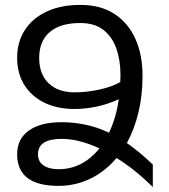

<svg xmlns="http://www.w3.org/2000/svg" viewBox="-20 -749 689 784"><path d="M135 -119Q135 -89 158 -73.5Q181 -58 219 -58Q317 -58 386 -143Q302 -182 232 -182Q135 -182 135 -119ZM140 -513Q140 -446 178.5 -409Q217 -372 284 -372Q335 -372 387 -383.5Q439 -395 471 -414Q472 -428 472 -442Q472 -503 455 -551Q438 -599 402 -627Q366 -655 308 -655Q226 -655 183 -618Q140 -581 140 -513ZM604 15Q567 -22 530 -51.5Q493 -81 456 -104Q410 -49 349 -19.5Q288 10 219 10Q50 10 50 -119Q50 -182 98 -216Q146 -250 231 -250Q280 -250 328.5 -240Q377 -230 425 -207Q454 -267 465 -344Q425 -325 378 -314.5Q331 -304 284 -304Q214 -304 161.5 -329.5Q109 -355 79.5 -402Q50 -449 50 -513Q50 -578 81.5 -626.5Q113 -675 171 -702Q229 -729 308 -729Q391 -729 447.5 -692Q504 -655 533 -590Q562 -525 562 -440Q562 -358 545 -288.5Q528 -219 498 -165Q550 -129 604 -77Z"/></svg>

Font: Go Noto Kurrent-Regular
Style: Regular
Weight: 400
Designer: Monotype Design Team
Foundry: Monotype Imaging Inc.
Version: Version 2.012; ttfautohint (v1.8.4.7-5d5b)